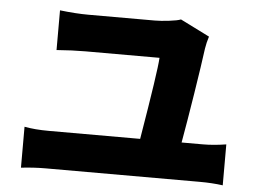

<svg xmlns="http://www.w3.org/2000/svg" viewBox="-49 -746 1053 785"><g transform="rotate(5 478.0 -353.5)"><path d="M63.9 -191.1Q107.2 -182.9 164.1 -182.9H539.1Q586.6 -467 589.1 -519.9H285.2Q231.5 -519.9 166.9 -514.9V-677.9Q233 -670.1 284.1 -670.1H557.2Q580.6 -670.1 614.9 -674.2Q649.1 -678.3 663 -683.9L783 -623.9Q774.9 -599.1 771 -573.9Q762.8 -511 743.3 -387.4Q723.7 -263.8 709.2 -182.9H796.9Q840.2 -182.9 892 -191.1V-23.1Q848.7 -29.1 796.9 -29.1H164.1Q116.5 -29.1 63.9 -23.1Z"/></g></svg>

Font: Karasuma Gothic
Style: Black
Weight: 900
Designer: Rasmus Andersson / Ryoko Nishizuka
Foundry: Genbu
Version: Version 1.00